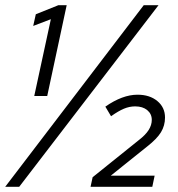

<svg xmlns="http://www.w3.org/2000/svg" viewBox="-29 -720 686 740"><path d="M103 -350 167 -646 99 -620 109 -665 196 -700H228L153 -350ZM-9 0 525 -700H582L45 0ZM320 0 328 -37 506 -180Q532 -200 544 -219Q556 -238 556 -258Q556 -281 538.5 -295.5Q521 -310 492 -310Q470 -310 448.5 -301Q427 -292 399 -272L377 -309Q443 -355 501 -355Q548 -355 577.5 -330.5Q607 -306 607 -267Q607 -236 591.5 -210.5Q576 -185 539 -156L398 -43H567L558 0Z"/></svg>

Font: Red Hat Text
Style: Italic
Weight: 300
Italic angle: -12°
Designer: Pentagram, MCKL
Foundry: Pentagram, MCKL
Version: Version 1.023